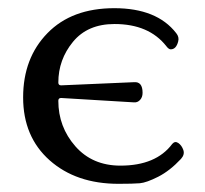

<svg xmlns="http://www.w3.org/2000/svg" viewBox="-20 -447 505 474"><path d="M124 -198.2Q124 -133.8 166 -85.9Q208 -38.1 277.3 -38.1Q365.2 -38.1 405.3 -91.8Q412.1 -99.6 420.4 -93.8Q428.7 -87.9 432.6 -76.7Q436.5 -65.4 426.8 -54.7Q399.4 -25.4 370.6 -10.7Q341.8 3.9 325.2 5.4Q308.6 6.8 272.5 6.8Q168 6.8 102.5 -51.3Q37.1 -109.4 37.1 -206.5Q37.1 -303.7 97.2 -365.2Q157.2 -426.8 262.2 -426.8Q367.2 -426.8 415 -365.2Q422.9 -355.5 419.9 -344.7Q415 -325.2 401.4 -325.2Q396.5 -325.2 390.6 -333Q347.7 -387.7 262.7 -387.7Q196.3 -387.7 160.2 -343.8Q124 -299.8 124 -243.2Q124 -236.3 130.9 -236.3L310.5 -244.1Q332 -246.1 332 -217.8Q332 -207 325.7 -200.2Q319.3 -193.4 310.5 -194.3L130.9 -205.1Q124 -205.1 124 -198.2Z"/></svg>

Font: CrimsonText-Roman
Style: Roman
Weight: 400
Version: Version 0.13